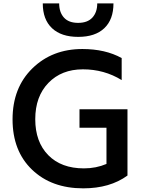

<svg xmlns="http://www.w3.org/2000/svg" viewBox="-20 -1041 822 1098"><path d="M451.2 -760.7Q582 -760.7 675.8 -709V-583Q576.2 -644.5 454.1 -644.5Q332 -644.5 256.8 -566.9Q181.6 -489.3 181.6 -359.4Q181.6 -229.5 255.9 -153.8Q330.1 -78.1 460 -78.1Q529.3 -78.1 588.9 -103.5V-310.5H434.6V-416H709V-37.1Q608.4 36.1 456.1 36.1Q274.4 36.1 163.1 -70.8Q51.8 -177.7 51.8 -358.4Q51.8 -539.1 165 -649.9Q278.3 -760.7 451.2 -760.7ZM224.6 -1021.5H318.4Q318.4 -970.7 345.7 -940.4Q373 -910.2 426.8 -910.2Q480.5 -910.2 508.3 -940.4Q536.1 -970.7 536.1 -1021.5H628.9Q628.9 -929.7 576.7 -879.9Q524.4 -830.1 427.2 -830.1Q330.1 -830.1 277.3 -879.9Q224.6 -929.7 224.6 -1021.5Z"/></svg>

Font: GenEi M Gothic v2 Medium
Style: Regular
Weight: 500
Version: Version 2.0